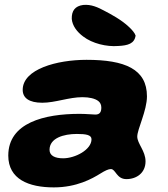

<svg xmlns="http://www.w3.org/2000/svg" viewBox="-20 -727 711 812"><path d="M479.5 -532.5C521.5 -534.5 548.5 -542.5 553.5 -576.5C550.5 -587 538 -601.5 525.5 -613C493.5 -643.5 447 -668 424 -680C394.5 -696 365.5 -709.5 331.5 -706C298 -701.5 282.5 -682 283.5 -647C286 -618.5 305 -592.5 332 -572.5C370.5 -543 431 -528.5 479.5 -532.5ZM207.5 65.5C304.5 65.5 370 28.5 404.5 7C424.5 -5.5 438.5 -12 449 -12C469.5 -12 472.5 30.5 514.5 30.5C558.5 30.5 595.5 3.5 595.5 -44.5C595.5 -89 560.5 -119.5 560.5 -149.5C560.5 -180.5 601.5 -259 601.5 -319.5C601.5 -435 508 -474 346 -474C220.5 -474 76 -434.5 76 -347C76 -313 102.5 -292.5 159 -292.5C213.5 -292.5 272 -316 328.5 -316C357.5 -316 382 -310.5 396 -299.5C404 -293 408.5 -284 408.5 -272C408.5 -254 402.5 -242.5 383.5 -242.5C375 -242.5 342.5 -245.5 316.5 -245.5C168.5 -245.5 15 -208.5 15 -69C15 31 101.5 65.5 207.5 65.5ZM247 -57.5C212.5 -57.5 189.5 -68.5 189.5 -93.5C189.5 -143 249 -160.5 305 -160.5C344 -160.5 367 -156.5 367 -138C367 -93.5 297.5 -57.5 247 -57.5Z"/></svg>

Font: Gluten
Style: Bold Italic
Weight: 700
Italic angle: -13°
Designer: Tyler Finck
Foundry: Etcetera Type Company
Version: Version 0.920